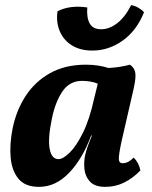

<svg xmlns="http://www.w3.org/2000/svg" viewBox="-20 -719 592 748"><path d="M486 -467Q502 -457 506.5 -438.5Q511 -420 501 -375L453 -166Q442 -114 443 -98.5Q444 -83 458 -83Q468 -83 477.5 -87.5Q487 -92 501 -105Q521 -85 527 -55Q498 -25 464 -8Q430 9 390 9Q350 9 331 -11Q312 -31 309 -60Q306 -89 312 -116Q316 -133 323 -152.5Q330 -172 338 -191H335Q302 -101 249.5 -46Q197 9 132 9Q78 9 52 -22.5Q26 -54 21.5 -105.5Q17 -157 29 -218Q43 -288 79.5 -344.5Q116 -401 175 -434Q234 -467 315 -467Q340 -467 362.5 -463.5Q385 -460 403 -454Q450 -457 486 -467ZM182 -256Q166 -179 173.5 -139Q181 -99 208 -99Q225 -99 251 -124Q277 -149 303 -201.5Q329 -254 347 -336L361 -393Q347 -399 330.5 -401.5Q314 -404 300 -404Q251 -404 223 -362.5Q195 -321 182 -256ZM340 -522Q293 -522 260.5 -542Q228 -562 213 -597Q198 -632 204 -675Q252 -700 320 -690Q317 -650 329.5 -627.5Q342 -605 374 -605Q406 -605 436.5 -628.5Q467 -652 491 -699Q505 -697 519.5 -688.5Q534 -680 541 -671Q512 -599 457.5 -560.5Q403 -522 340 -522Z"/></svg>

Font: Vollkorn
Style: Bold Italic
Weight: 700
Italic angle: -11°
Designer: Friedrich Althausen
Foundry: Friedrich Althausen
Version: Version 5.000; ttfautohint (v1.8.3)